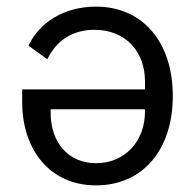

<svg xmlns="http://www.w3.org/2000/svg" viewBox="-20 -548 589 580"><path d="M418 -278H47V-240C47 -94 132 12 270 12C410 12 502 -94 502 -258C502 -422 410 -528 270 -528C173 -528 99 -480 66 -410L123 -369C150 -426 200 -458 265 -458C361 -458 418 -391 418 -302ZM133 -207V-218H418V-211C418 -121 357 -55 270 -55C188 -55 133 -116 133 -207Z"/></svg>

Font: Braiins Sans
Style: Regular
Weight: 400
Designer: Mike Abbink, Paul van der Laan, Pieter van Rosmalen, Jiri Chlebus, Lubos Buracinsky
Foundry: Bold Monday, Sudetype
Version: Version 1.000;hotconv 1.0.109;makeotfexe 2.5.65596